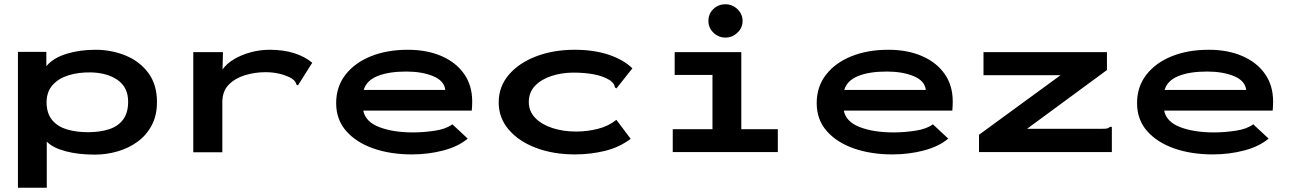

<svg xmlns="http://www.w3.org/2000/svg" viewBox="-20 -712 6040 899"><path d="M64 167V-469H197V-402Q228 -440 290 -459.5Q352 -479 427 -479Q502 -479 568 -452Q634 -425 674.5 -370.5Q715 -316 715 -234Q715 -171 690 -124.5Q665 -78 623.5 -48Q582 -18 530 -3Q478 12 424 12Q346 12 286.5 -4Q227 -20 199 -49V167ZM393 -93Q447 -93 489.5 -106.5Q532 -120 556 -151.5Q580 -183 580 -236Q580 -302 532 -336.5Q484 -371 406 -373Q348 -374 301 -359.5Q254 -345 226 -313.5Q198 -282 198 -231Q199 -180 224.5 -149.5Q250 -119 293.5 -106Q337 -93 393 -93Z M885 -468H1024L1022 -387Q1042 -415 1077 -435.5Q1112 -456 1155 -467.5Q1198 -479 1243 -479Q1307 -479 1357.5 -463Q1408 -447 1442 -418L1380 -320L1375 -312L1368 -316Q1366 -324 1361.5 -330.5Q1357 -337 1344 -346Q1291 -374 1223 -374Q1174 -374 1127.5 -360Q1081 -346 1051 -315.5Q1021 -285 1021 -233V1H885Z M1909 11Q1808 11 1728 -17Q1648 -45 1601 -98.5Q1554 -152 1554 -229Q1554 -306 1597.5 -362Q1641 -418 1716.5 -448.5Q1792 -479 1890 -479Q1979 -479 2047 -449.5Q2115 -420 2153 -366Q2191 -312 2191 -237Q2191 -216 2189 -194H1681Q1691 -142 1755.5 -117Q1820 -92 1914 -92Q1964 -92 2016.5 -100Q2069 -108 2098 -130L2170 -63Q2126 -26 2056 -7.5Q1986 11 1909 11ZM1683 -291H2065Q2060 -334 2008 -355.5Q1956 -377 1882 -377Q1800 -377 1748 -356Q1696 -335 1683 -291Z M2672 11Q2571 11 2490 -19.5Q2409 -50 2362 -105Q2315 -160 2315 -232Q2315 -306 2362 -361.5Q2409 -417 2490 -448Q2571 -479 2671 -479Q2760 -479 2829.5 -456Q2899 -433 2941 -392L2872 -305L2866 -298L2859 -303Q2858 -312 2854 -318Q2850 -324 2838 -335Q2804 -356 2760.5 -364Q2717 -372 2665 -372Q2611 -372 2563 -356.5Q2515 -341 2485.5 -310.5Q2456 -280 2456 -234Q2456 -191 2486 -160Q2516 -129 2566.5 -112.5Q2617 -96 2678 -96Q2728 -96 2778.5 -108.5Q2829 -121 2866 -151L2933 -62Q2880 -22 2812.5 -5.5Q2745 11 2672 11Z M3130 0V-107H3316V-361H3139V-468H3451V-107H3622V0ZM3377 -536Q3344 -536 3320.5 -559Q3297 -582 3297 -614Q3297 -647 3320 -669.5Q3343 -692 3377 -692Q3409 -692 3433 -669Q3457 -646 3457 -614Q3457 -582 3433 -559Q3409 -536 3377 -536Z M4159 11Q4058 11 3978 -17Q3898 -45 3851 -98.5Q3804 -152 3804 -229Q3804 -306 3847.5 -362Q3891 -418 3966.5 -448.5Q4042 -479 4140 -479Q4229 -479 4297 -449.5Q4365 -420 4403 -366Q4441 -312 4441 -237Q4441 -216 4439 -194H3931Q3941 -142 4005.5 -117Q4070 -92 4164 -92Q4214 -92 4266.5 -100Q4319 -108 4348 -130L4420 -63Q4376 -26 4306 -7.5Q4236 11 4159 11ZM3933 -291H4315Q4310 -334 4258 -355.5Q4206 -377 4132 -377Q4050 -377 3998 -356Q3946 -335 3933 -291Z M4564 -81 4946 -360H4585V-468H5163V-384L4789 -109H5140Q5157 -109 5164 -110.5Q5171 -112 5177 -118H5186V0H4564Z M5659 11Q5558 11 5478 -17Q5398 -45 5351 -98.5Q5304 -152 5304 -229Q5304 -306 5347.5 -362Q5391 -418 5466.5 -448.5Q5542 -479 5640 -479Q5729 -479 5797 -449.5Q5865 -420 5903 -366Q5941 -312 5941 -237Q5941 -216 5939 -194H5431Q5441 -142 5505.5 -117Q5570 -92 5664 -92Q5714 -92 5766.5 -100Q5819 -108 5848 -130L5920 -63Q5876 -26 5806 -7.5Q5736 11 5659 11ZM5433 -291H5815Q5810 -334 5758 -355.5Q5706 -377 5632 -377Q5550 -377 5498 -356Q5446 -335 5433 -291Z"/></svg>

Font: Inconsolata ExtraExpanded ExtraBold
Style: Regular
Weight: 800
Width: 8
Monospace: yes
Designer: Raph Levien, Cyreal, Brenton Simpson
Foundry: Raph Levien, Cyreal, Google
Version: Version 3.001; ttfautohint (v1.8.2.53-6de2)